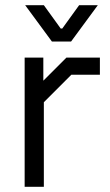

<svg xmlns="http://www.w3.org/2000/svg" viewBox="-20 -720 425 740"><path d="M75 -498H147V-409L236 -498H365V-432H255L149 -326V0H75ZM77 -700H149L214 -610H220L285 -700H357L254 -560H180Z"/></svg>

Font: Chakra Petch
Style: Regular
Weight: 400
Designer: Katatrad Aksorn Co.,Ltd.
Foundry: Cadson Demak Co.,Ltd.
Version: Version 1.000; ttfautohint (v1.6)